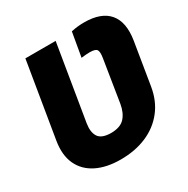

<svg xmlns="http://www.w3.org/2000/svg" viewBox="-168 -886 1024 1046"><g transform="rotate(-30 344.0 -363.5)"><path d="M298.3 9.8Q210 9.8 147.9 -21Q85.9 -51.8 58.3 -110.8Q30.8 -169.9 44.4 -253.9L122.6 -727.5H313L234.9 -253.9Q226.6 -202.1 245.8 -172.1Q265.1 -142.1 324.7 -141.6Q383.3 -142.1 410.6 -172.1Q438 -202.1 446.8 -253.9L488.8 -516.6Q495.1 -554.2 486.8 -567.6Q478.5 -581.1 441.9 -581.1Q430.7 -581.1 418.2 -580.1Q405.8 -579.1 389.2 -577.1L415.5 -728.5Q439 -733.4 458.5 -735.4Q478 -737.3 496.6 -737.3Q604.5 -737.3 651.9 -680.7Q699.2 -624 682.1 -516.6L639.2 -253.9Q626 -170.4 579.8 -111.3Q533.7 -52.2 461.7 -21.2Q389.6 9.8 298.3 9.8Z"/></g></svg>

Font: Inter 20pt Black
Style: Italic
Weight: 900
Italic angle: -9.3988°
Version: Version 4.001;git-66647c0bb